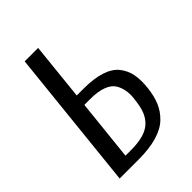

<svg xmlns="http://www.w3.org/2000/svg" viewBox="-176 -659 740 740"><g transform="rotate(-45 194.5 -289.0)"><path d="M33.7 0 94.2 -578.1H167.5L143.1 -343.3H178.7Q235.8 -343.3 273.7 -331.1Q311.5 -318.8 330.6 -294.9Q349.6 -271 355.5 -241.2Q358.9 -224.1 358.9 -203.1Q358.9 -187.5 356.9 -169.9Q352.5 -130.4 340.3 -101.1Q328.1 -71.8 303.7 -48.1Q279.3 -24.4 237.5 -12.2Q195.8 0 136.7 0ZM111.8 -46.4H141.6Q182.1 -46.4 210 -54.7Q237.8 -63 254.2 -79.8Q270.5 -96.7 278.3 -118.2Q286.1 -139.6 289.6 -170.4Q292 -184.6 292 -197.8Q292 -209.5 290 -220.7Q286.1 -243.7 274.9 -260.5Q263.7 -277.3 237.3 -287.1Q210.9 -296.9 170.4 -296.9H138.2Z"/></g></svg>

Font: Oswald
Style: Light
Weight: 300
Designer: Vernon Adams
Foundry: Vernon Adams
Version: 3.0; ttfautohint (v0.95.6-bc232) -l 8 -r 50 -G 200 -x 0 -w "